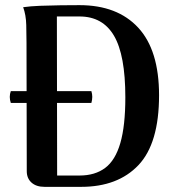

<svg xmlns="http://www.w3.org/2000/svg" viewBox="-20 -726 690 746"><path d="M22 -372H335Q342 -350 335 -326H22Q14 -350 22 -372ZM153 0Q121 0 102.5 -16.5Q84 -33 84 -61L83 -560Q83 -590 82 -629Q81 -668 70 -698Q98 -702 136.5 -703.5Q175 -705 215.5 -705.5Q256 -706 289 -706Q436 -706 517 -618.5Q598 -531 598 -356Q598 -169 518 -84.5Q438 0 295 0ZM202 -44H289Q349 -44 388.5 -73.5Q428 -103 447.5 -170Q467 -237 467 -348Q467 -512 423 -587Q379 -662 289 -662H201Z"/></svg>

Font: Arima SemiBold
Style: Regular
Weight: 600
Designer: Joana Correia and Natanael Gama
Foundry: NDISCOVER
Version: Version 1.101;gftools[0.9.23]